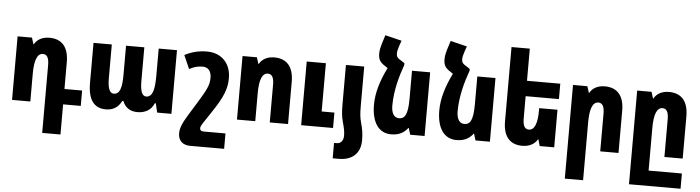

<svg xmlns="http://www.w3.org/2000/svg" viewBox="-55 -1022 5533 1517"><g transform="rotate(5 2711.5 -263.5)"><path d="M313 239H458V0H598V-122H458V-335C458 -455 403 -515 305 -515C249 -515 208 -492 186 -453H183L167 -504H53V0H198V-221C198 -330 221 -383 265 -383C298 -383 313 -355 313 -299Z M798 10C858 10 897 -19 921 -67H931C947 -24 983 10 1048 10C1113 10 1159 -21 1179 -72H1187L1204 0H1317V-505H1172V-290C1172 -175 1155 -119 1106 -119C1074 -119 1058 -157 1058 -237V-505H913V-276C913 -170 897 -119 849 -119C817 -119 800 -157 800 -235V-505H655V-188C655 -54 703 10 798 10Z M1756 239V117H1582C1561 117 1553 107 1553 92C1553 80 1562 66 1572 50L1632 -40C1716 -165 1745 -234 1745 -320C1745 -438 1669 -515 1556 -515C1488 -515 1432 -500 1378 -472L1425 -365C1467 -387 1496 -393 1532 -393C1573 -393 1600 -365 1600 -310C1600 -256 1584 -219 1510 -100L1452 -6C1403 73 1391 110 1391 149C1391 208 1430 239 1486 239Z M1837 0H1982V-223C1982 -330 2005 -383 2049 -383C2082 -383 2097 -355 2097 -301V0H2242V-335C2242 -455 2187 -515 2089 -515C2033 -515 1992 -492 1970 -453H1967L1951 -504H1837ZM2346 0H2599V-122H2498V-505H2346Z M2657 -200C2657 -132 2660 -99 2672 -54C2684 -11 2691 19 2691 52C2691 93 2671 117 2637 117H2617V239H2665C2779 239 2836 173 2836 78C2836 21 2829 -14 2817 -57C2805 -100 2802 -128 2802 -200V-505H2657Z M3116 -559 3089 -577C3057 -594 3050 -609 3050 -630C3050 -648 3056 -671 3065 -697L3078 -734L2947 -766L2925 -697C2918 -673 2911 -647 2911 -618C2911 -572 2925 -551 2959 -528L2987 -509C2937 -408 2905 -309 2905 -212C2905 -69 2963 10 3060 10C3123 10 3162 -13 3192 -52H3195L3211 0H3325V-505H3181V-284C3181 -157 3157 -122 3111 -122C3071 -122 3050 -159 3050 -217C3050 -340 3085 -458 3116 -544Z M3634 -559 3607 -577C3575 -594 3568 -609 3568 -630C3568 -648 3574 -671 3583 -697L3596 -734L3465 -766L3443 -697C3436 -673 3429 -647 3429 -618C3429 -572 3443 -551 3477 -528L3505 -509C3455 -408 3423 -309 3423 -212C3423 -69 3481 10 3578 10C3641 10 3680 -13 3710 -52H3713L3729 0H3843V-505H3699V-284C3699 -157 3675 -122 3629 -122C3589 -122 3568 -159 3568 -217C3568 -340 3603 -458 3634 -544Z M4353 -298H4208V-284C4208 -174 4185 -122 4140 -122C4108 -122 4093 -150 4093 -206V-383H4357V-505H4093V-760H3948V-170C3948 -50 4003 10 4100 10C4156 10 4198 -13 4220 -52H4223L4238 0H4353Z M4458 239H4603V-221C4603 -330 4626 -383 4670 -383C4703 -383 4718 -355 4718 -299V0H4863V-335C4863 -455 4808 -515 4710 -515C4654 -515 4613 -492 4591 -453H4588L4572 -504H4458Z M4967 239H5376V118H5112V-221C5112 -330 5135 -383 5179 -383C5212 -383 5227 -355 5227 -299V0H5372V-335C5372 -455 5317 -515 5219 -515C5163 -515 5122 -492 5100 -453H5097L5081 -504H4967Z"/></g></svg>

Font: Noto Sans Armenian ExtraCondensed ExtraBold
Style: Regular
Weight: 800
Width: 2
Designer: Monotype Design Team
Foundry: Monotype Imaging Inc.
Version: Version 2.008